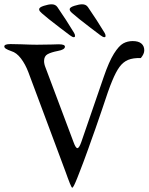

<svg xmlns="http://www.w3.org/2000/svg" viewBox="-20 -858 691 893"><path d="M0 0ZM295 -31 286 -56 242 -174 112 -522Q98 -559 77.5 -586Q57 -613 33 -620Q16 -626 8 -631Q0 -636 0 -642Q0 -653 29 -653L78 -652Q124 -650 151 -650L219 -651Q233 -652 253 -652Q282 -652 282 -641Q282 -627 249 -621Q218 -615 201.5 -606Q185 -597 185 -574Q185 -560 192 -543L322 -197Q332 -169 340 -169Q348 -169 358 -197L462 -499Q487 -572 510 -608.5Q533 -645 553 -656Q573 -667 597 -667Q624 -667 637.5 -655.5Q651 -644 651 -624Q651 -607 635 -588Q599 -589 576 -579.5Q553 -570 536 -547Q519 -524 501 -480Q486 -445 454 -347Q419 -244 404 -204Q401 -196 398 -187Q395 -178 391 -167Q365 -95 351 -60Q348 -52 339.5 -30.5Q331 -9 325 3Q319 15 316 15Q313 15 305 -5Q297 -25 295 -31ZM329 -691Q329 -698 324 -706Q289 -764 247 -825Q238 -838 220 -838Q206 -838 184 -831Q162 -824 162 -815Q162 -810 165.5 -805.5Q169 -801 175 -796Q197 -776 260 -728L305 -694Q317 -685 323 -685Q329 -685 329 -691ZM471 -691Q471 -698 466 -706Q431 -764 389 -825Q380 -838 362 -838Q348 -838 326 -831Q304 -824 304 -815Q304 -810 307.5 -805.5Q311 -801 317 -796Q339 -776 402 -728L447 -694Q459 -685 465 -685Q471 -685 471 -691Z"/></svg>

Font: EB Garamond
Style: Regular
Weight: 400
Designer: Georg Duffner and Octavio Pardo
Foundry: Georg Duffner
Version: Version 1.000; ttfautohint (v1.6)